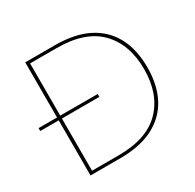

<svg xmlns="http://www.w3.org/2000/svg" viewBox="-154 -870 1049 1035"><g transform="rotate(-30 371.0 -352.0)"><path d="M10 -343V-361H378V-343ZM310 -704Q433 -704 515.5 -662Q598 -620 640 -541.5Q682 -463 682 -352Q682 -241 640 -162.5Q598 -84 515.5 -42Q433 0 310 0H125V-704ZM145 -18H310Q487 -18 574.5 -108Q662 -198 662 -352Q662 -507 574.5 -596.5Q487 -686 310 -686H145Z"/></g></svg>

Font: Poppins Devanagari Thin
Style: Regular
Weight: 100
Designer: Ninad Kale (Devanagari), Jonny Pinhorn (Latin)
Foundry: Indian Type Foundry
Version: 4.005